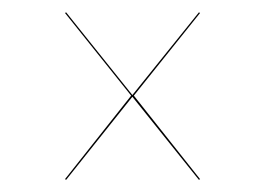

<svg xmlns="http://www.w3.org/2000/svg" viewBox="-20 -464 432 313"><path d="M304.2 -443.8 306.2 -442.9 198.2 -308.1 306.2 -171.9 304.2 -170.9 195.8 -306.2 87.9 -170.9 85.9 -171.9 193.8 -308.1 85.9 -442.9 87.9 -443.8 195.8 -309.1Z"/></svg>

Font: Fira Sans Compressed Two
Style: Regular
Weight: 100
Width: 1
Designer: Carrois Corporate & Edenspiekermann AG
Foundry: Carrois Corporate GbR & Edenspiekermann AG
Version: Version 4.203;PS 004.203;hotconv 1.0.88;makeotf.lib2.5.64775